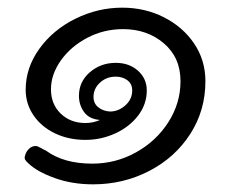

<svg xmlns="http://www.w3.org/2000/svg" viewBox="-20 -487 596 501"><path d="M516 -275Q516 -199 476.5 -137.5Q437 -76 369.5 -41Q302 -6 223 -6Q168 -6 122.5 -22.5Q77 -39 55 -60Q48 -66 45.5 -70.5Q43 -75 46 -83Q48 -91 55.5 -98.5Q63 -106 73 -106Q78 -106 86.5 -101Q95 -96 100 -94Q146 -60 221 -60Q282 -60 335 -89.5Q388 -119 419.5 -168.5Q451 -218 451 -275Q451 -337 407.5 -374Q364 -411 301 -411Q251 -411 208 -388.5Q165 -366 139 -329.5Q113 -293 113 -254Q113 -215 138.5 -190.5Q164 -166 203 -166Q223 -166 241 -174Q213 -176 199.5 -194.5Q186 -213 186 -237Q186 -274 214.5 -298.5Q243 -323 282 -323Q317 -323 340 -302.5Q363 -282 363 -251Q363 -215 340.5 -185.5Q318 -156 281 -139Q244 -122 203 -122Q159 -122 123.5 -139Q88 -156 67.5 -186Q47 -216 47 -253Q47 -310 82.5 -359.5Q118 -409 176.5 -438Q235 -467 299 -467Q358 -467 407.5 -442Q457 -417 486.5 -373.5Q516 -330 516 -275ZM267 -196Q289 -196 307 -212Q325 -228 325 -251Q325 -268 312.5 -277.5Q300 -287 282 -287Q258 -287 241 -271.5Q224 -256 224 -234Q224 -217 236.5 -207Q249 -197 267 -196Z"/></svg>

Font: Mali
Style: Italic
Weight: 400
Italic angle: -10°
Version: Version 1.000; ttfautohint (v1.6)